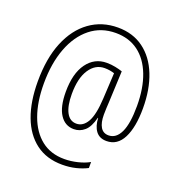

<svg xmlns="http://www.w3.org/2000/svg" viewBox="-143 -835 980 1048"><g transform="rotate(20 347.0 -311.0)"><path d="M643 -347Q643 -237 611 -174Q579 -111 516 -111Q475 -111 454 -139Q433 -167 431 -214H429Q415 -158 388 -134.5Q361 -111 326 -111Q275 -111 245.5 -156Q216 -201 216 -288Q216 -395 259 -454Q302 -513 373 -513Q399 -513 423.5 -508Q448 -503 465 -497L457 -316Q456 -301 455 -279.5Q454 -258 454 -242Q454 -195 469.5 -169.5Q485 -144 516 -144Q560 -144 584 -194.5Q608 -245 608 -348Q608 -451 579 -526.5Q550 -602 495.5 -642.5Q441 -683 364 -683Q279 -683 217 -633.5Q155 -584 121.5 -495.5Q88 -407 88 -290Q88 -183 116.5 -104.5Q145 -26 199.5 17Q254 60 333 60Q371 60 410 50.5Q449 41 477 25V60Q448 75 411.5 84Q375 93 333 93Q242 93 179.5 46Q117 -1 85 -86.5Q53 -172 53 -289Q53 -423 92 -518Q131 -613 201.5 -664Q272 -715 365 -715Q452 -715 514.5 -669Q577 -623 610 -540Q643 -457 643 -347ZM251 -288Q251 -219 271 -181.5Q291 -144 329 -144Q368 -144 392 -186Q416 -228 421 -324L429 -473Q417 -477 402.5 -479.5Q388 -482 372 -482Q318 -482 284.5 -431Q251 -380 251 -288Z"/></g></svg>

Font: Noto Sans Kannada Condensed ExtraLight
Style: Regular
Weight: 200
Width: 3
Designer: Jelle Bosma - Monotype Design Team
Foundry: Monotype Imaging Inc.
Version: Version 2.005; ttfautohint (v1.8.4.7-5d5b)